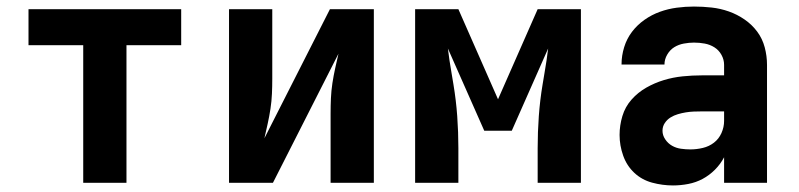

<svg xmlns="http://www.w3.org/2000/svg" viewBox="-20 -558 2440 586"><path d="M234 0V-420H67V-530H533V-420H366V0Z M679 0V-530H811V-318Q811 -295 810 -272Q809 -249 805.5 -226Q802 -203 797 -180.5Q792 -158 787 -136L987 -530H1121V0H989V-212Q989 -235 990 -258Q991 -281 994.5 -304Q998 -327 1003 -349.5Q1008 -372 1013 -394L813 0Z M1247 0V-530H1379L1500 -255L1621 -530H1753V0H1621V-106Q1621 -155 1624.5 -203.5Q1628 -252 1636 -300L1642 -336Q1645 -354 1648 -373Q1651 -392 1653 -410L1542 -159H1458L1347 -410Q1349 -392 1352 -373Q1355 -354 1358 -336L1364 -300Q1372 -252 1375.5 -203.5Q1379 -155 1379 -106V0Z M2034 8Q2002 8 1970.5 -0.5Q1939 -9 1916 -30.5Q1893 -52 1882 -83Q1871 -114 1871 -146Q1871 -175 1879.5 -203.5Q1888 -232 1907.5 -254Q1927 -276 1952.5 -290.5Q1978 -305 2006 -313.5Q2034 -322 2063.5 -325Q2093 -328 2122 -328H2190V-360Q2190 -376 2182 -390.5Q2174 -405 2160.5 -413.5Q2147 -422 2131 -425Q2115 -428 2098 -428Q2083 -428 2067 -425Q2051 -422 2038 -414Q2025 -406 2016.5 -391.5Q2008 -377 2008 -361H1877Q1877 -361 1877 -361Q1877 -361 1877 -362Q1877 -388 1885 -414Q1893 -440 1909 -461Q1925 -482 1947 -497.5Q1969 -513 1994 -522Q2019 -531 2045.5 -534.5Q2072 -538 2098 -538Q2125 -538 2152 -535Q2179 -532 2204.5 -523Q2230 -514 2252.5 -498.5Q2275 -483 2291 -461.5Q2307 -440 2314 -413.5Q2321 -387 2321 -360V0H2190V-78Q2179 -57 2162 -40Q2145 -23 2124.5 -12Q2104 -1 2080.5 3.5Q2057 8 2034 8ZM2087 -102Q2106 -102 2125 -106.5Q2144 -111 2159 -122.5Q2174 -134 2182 -152Q2190 -170 2190 -189V-218H2122Q2110 -218 2097.5 -217.5Q2085 -217 2073 -215Q2061 -213 2049 -209.5Q2037 -206 2026.5 -199.5Q2016 -193 2009 -182.5Q2002 -172 2002 -159Q2002 -145 2010.5 -132.5Q2019 -120 2031.5 -113Q2044 -106 2058.5 -104Q2073 -102 2087 -102Z"/></svg>

Font: Iosevka Curly XBdEx
Style: Regular
Weight: 800
Width: 7
Monospace: yes
Designer: Belleve Invis
Foundry: Belleve Invis
Version: Version 11.1.0; ttfautohint (v1.8.3)